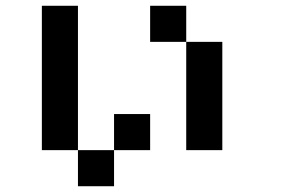

<svg xmlns="http://www.w3.org/2000/svg" viewBox="-20 -645 1040 665"><path d="M125 -125V-625H250V-125ZM250 -125H375V0H250ZM375 -125V-250H500V-125ZM500 -500V-625H625V-500ZM625 -125V-500H750V-125Z"/></svg>

Font: GalmuriMono7 Regular
Style: Regular
Weight: 400
Designer: Lee Minseo (quiple)
Version: Version 2.399;hotconv 1.1.1;makeotfexe 2.6.0 DEVELOPMENT